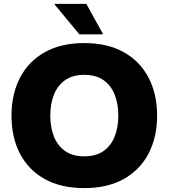

<svg xmlns="http://www.w3.org/2000/svg" viewBox="-20 -953 865 985"><path d="M39 -360Q39 -470 82.5 -554Q126 -638 209.5 -685Q293 -732 412 -732Q532 -732 615.5 -685Q699 -638 742.5 -554Q786 -470 786 -360Q786 -250 742.5 -166Q699 -82 615.5 -35Q532 12 412 12Q293 12 209.5 -34.5Q126 -81 82.5 -164.5Q39 -248 39 -360ZM238 -360Q238 -300 256.5 -253Q275 -206 313.5 -178.5Q352 -151 412 -151Q473 -151 511.5 -178.5Q550 -206 568.5 -253Q587 -300 587 -360Q587 -420 568.5 -467Q550 -514 511.5 -541.5Q473 -569 412 -569Q352 -569 313.5 -541.5Q275 -514 256.5 -467Q238 -420 238 -360ZM387 -777 261 -929V-933H423L507 -781V-777Z"/></svg>

Font: Kufam ExtraBold
Style: Regular
Weight: 800
Designer: Wael Morcos, Artur Schmal
Foundry: Original Type
Version: Version 1.300; ttfautohint (v1.8.3)